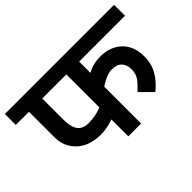

<svg xmlns="http://www.w3.org/2000/svg" viewBox="-136 -833 1085 1085"><g transform="rotate(-45 406.0 -291.0)"><path d="M476.2 -405Q522.5 -431.2 580 -431.2Q658.8 -431.2 708.1 -385Q757.5 -338.8 757.5 -255Q757.5 -195 730.6 -150Q703.8 -105 658.8 -68.8L587.5 -140Q621.2 -171.2 638.1 -195Q655 -218.8 655 -256.2Q655 -291.2 635 -312.5Q615 -333.8 575 -333.8Q536.2 -333.8 476.2 -295V0H373.8V-135Q320 -116.2 272.5 -116.2Q181.2 -116.2 128.1 -165.6Q75 -215 75 -292.5V-495H-30V-582.5H842.5V-495H476.2ZM181.2 -495V-325Q181.2 -268.8 201.2 -240Q221.2 -211.2 270 -211.2Q325 -211.2 373.8 -231.2V-495Z"/></g></svg>

Font: Cambay
Style: Bold
Weight: 700
Designer: Pooja Saxena
Foundry: Pooja Saxena
Version: Version 1.096;PS 001.096;hotconv 1.0.70;makeotf.lib2.5.58329